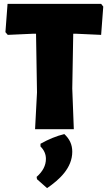

<svg xmlns="http://www.w3.org/2000/svg" viewBox="-20 -667 559 991"><path d="M20 -487 153 -493H166L171 -190L161 0H361L353 -210L358 -493H370L502 -487L513 -633L502 -647H19L8 -501ZM171 258 223 304C287 260 353 200 353 116C353 79 339 50 312 25C271 35 230 52 189 75V89C208 108 217 129 217 153C217 187 201 218 169 246Z"/></svg>

Font: Luna Sans Black
Style: Regular
Weight: 900
Designer: Juan Pablo del Peral
Foundry: Huerta Tipografica
Version: Version 2.001; ttfautohint (v1.5)